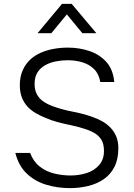

<svg xmlns="http://www.w3.org/2000/svg" viewBox="-20 -960 689 988"><path d="M340 8Q275 8 217.5 -9.5Q160 -27 118 -66.5Q76 -106 59 -173H135Q152 -128 185 -102.5Q218 -77 259.5 -67Q301 -57 343 -57Q387 -57 426 -69.5Q465 -82 490 -110.5Q515 -139 515 -183Q515 -219 501.5 -241Q488 -263 464 -276.5Q440 -290 409 -299Q378 -309 343.5 -316Q309 -323 275.5 -332Q242 -341 213 -354Q188 -364 164.5 -377.5Q141 -391 122.5 -410.5Q104 -430 93 -457.5Q82 -485 82 -521Q82 -564 96 -596.5Q110 -629 133.5 -651.5Q157 -674 188.5 -688Q220 -702 256 -708.5Q292 -715 329 -715Q388 -715 440 -697.5Q492 -680 527 -641.5Q562 -603 568 -538H496Q489 -580 464 -604.5Q439 -629 403.5 -639.5Q368 -650 329 -650Q300 -650 269.5 -644.5Q239 -639 213.5 -625Q188 -611 173 -587.5Q158 -564 158 -528Q158 -496 170.5 -473.5Q183 -451 205 -436.5Q227 -422 253 -413Q299 -396 351.5 -386Q404 -376 451 -360Q481 -350 506.5 -335.5Q532 -321 550.5 -301Q569 -281 579 -255.5Q589 -230 589 -198Q589 -141 569 -101.5Q549 -62 514 -38Q479 -14 434 -3Q389 8 340 8ZM173 -789 299 -940H349L476 -789H404L324 -886L244 -789Z"/></svg>

Font: Onest Light
Style: Regular
Weight: 300
Designer: Dmitri Voloshin, Andrey Kudryavtsev
Foundry: Dmitri Voloshin, Andrey Kudryavtsev
Version: Version 1.000;gftools[0.9.33]